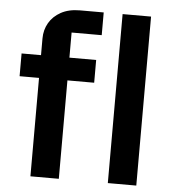

<svg xmlns="http://www.w3.org/2000/svg" viewBox="-52 -766 733 813"><g transform="rotate(5 314.5 -359.0)"><path d="M228 0H107.3V-586Q107.3 -622.3 124.5 -652.2Q141.7 -682 174.8 -700.2Q208 -718.3 255.3 -718.3H356V-621.7H228ZM24.7 -418.3V-515H341.7V-418.3ZM557.3 0H436.3V-718.3H557.3Z"/></g></svg>

Font: 42dot Sans Light
Style: Regular
Weight: 300
Designer: 42dot
Version: Version 1.000